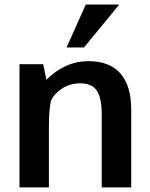

<svg xmlns="http://www.w3.org/2000/svg" viewBox="-20 -816 652 836"><path d="M270 -609.4 353.5 -796.4H499.5L345.7 -609.4ZM64.9 0V-536.6H168L182.1 -468.8Q264.2 -549.8 364.3 -549.8Q458 -549.8 504.6 -495.8Q551.3 -441.9 551.3 -339.4V0H422.9V-323.7Q422.4 -388.7 401.9 -420.9Q381.3 -453.1 328.1 -453.1Q286.6 -453.1 252.2 -431.9Q217.8 -410.6 202.1 -378.4Q192.9 -340.3 192.9 -261.2V0Z"/></svg>

Font: Oxygen
Style: Bold
Weight: 700
Designer: vernon adams
Foundry: Vernon Adams
Version: Version 0.2.3 webfont; ttfautohint (v0.93.3-1d66) -l 8 -r 50